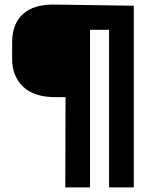

<svg xmlns="http://www.w3.org/2000/svg" viewBox="-20 -818 694 838"><path d="M456 0V-688H373V0H265L266 -394H221Q128 -394 80.5 -440Q33 -486 33 -561V-634Q33 -714 80.5 -757Q128 -800 221 -798L564 -793V0Z"/></svg>

Font: Kdam Thmor Pro
Style: Regular
Weight: 400
Designer: Sovichet Tep, Longdey Hak
Foundry: Anagata Design
Version: Version 1.003; ttfautohint (v1.8.4.7-5d5b)